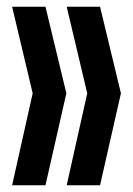

<svg xmlns="http://www.w3.org/2000/svg" viewBox="-20 -628 395 570"><path d="M277 -608 339 -351 277 -78H178L239 -351L178 -608ZM115 -608 177 -351 115 -78H16L77 -351L16 -608Z"/></svg>

Font: Bebas Neue Bold
Style: Regular
Weight: 700
Designer: Ryoichi Tsunekawa & LGV (GE)
Foundry: Free Software Foundation, Inc.
Version: Version 1.003 August 13, 2016